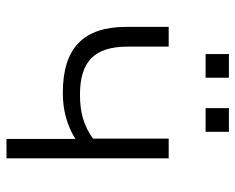

<svg xmlns="http://www.w3.org/2000/svg" viewBox="-87 -640 727 593"><g transform="rotate(90 276.5 -343.5)"><path d="M409 -213V0H469V-501H408V-267C367 -238 327 -227 272 -227C171 -227 124 -271 124 -374V-501H63V-370C63 -238 128 -174 267 -174C322 -174 370 -188 409 -213ZM314 -615H387V-687H314ZM147 -615H220V-687H147Z"/></g></svg>

Font: Poppy and Pepper Light
Style: Regular
Weight: 300
Designer: Thy Ha
Foundry: Thy Ha
Version: Version 0.001;Glyphs 3.2 (3227)